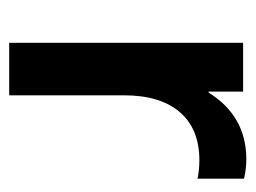

<svg xmlns="http://www.w3.org/2000/svg" viewBox="-89 -466 555 417"><g transform="rotate(90 188.5 -257.5)"><path d="M368 -510V-409Q349 -413 328 -413Q260 -413 223.5 -370.5Q187 -328 187 -249V0H73V-508H179V-433H181Q232 -515 326 -515Q346 -515 368 -510Z"/></g></svg>

Font: CST
Style: Medium
Weight: 500
Version: Version 1.00